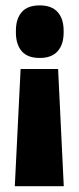

<svg xmlns="http://www.w3.org/2000/svg" viewBox="-20 -532 284 694"><path d="M190 -282.5 210.5 141H33.5L54.5 -282.5ZM123.5 -512.5Q167 -512.5 188.5 -488.2Q210 -464 210 -421V-414Q210 -371.5 188.5 -347Q167 -322.5 123.5 -322.5Q79.5 -322.5 58.5 -347Q37.5 -371.5 37.5 -414V-421Q37.5 -464 58.5 -488.2Q79.5 -512.5 123.5 -512.5Z"/></svg>

Font: Anek Odia SemiCondensed ExtraBold
Style: Regular
Weight: 800
Width: 4
Designer: Yesha Goshar & Mahesh Sahu (Odia), Yesha Goshar (Latin)
Foundry: Ek Type
Version: Version 1.003